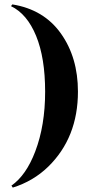

<svg xmlns="http://www.w3.org/2000/svg" viewBox="-20 -752 463 872"><path d="M30 -724 36 -732Q179 -709 256.5 -600Q334 -491 334 -336Q334 -127 199 5Q131 71 38 100L32 91Q99 44 140 -64Q185 -182 185 -335.5Q185 -489 144 -589Q103 -689 30 -724Z"/></svg>

Font: Cinzel Decorative
Style: Bold
Weight: 700
Version: Version 1.002;PS 001.002;hotconv 1.0.56;makeotf.lib2.0.21325